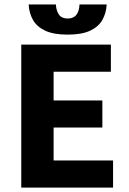

<svg xmlns="http://www.w3.org/2000/svg" viewBox="-20 -855 588 875"><path d="M76.9 0V-651.8H485.3V-528.2H224.3V-397.3H446.5V-273.7H224.3V-123.6H495.3V0ZM288.4 -697.2Q224.6 -697.2 186.4 -715Q148.2 -732.9 130.4 -764Q112.6 -795.2 110.6 -834.7H234.6Q236.6 -804.8 249.1 -787.7Q261.6 -770.6 288.4 -770.6Q315.2 -770.6 328.2 -787.7Q341.3 -804.8 342.3 -834.7H466.2Q464.2 -795.2 446.4 -764Q428.7 -732.9 390.5 -715Q352.2 -697.2 288.4 -697.2Z"/></svg>

Font: Source Sans 3 Variable
Style: Regular
Weight: 200
Designer: Paul D. Hunt
Foundry: Adobe Systems Incorporated
Version: Version 3.026